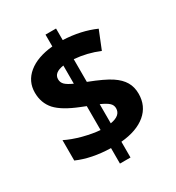

<svg xmlns="http://www.w3.org/2000/svg" viewBox="-177 -790 867 948"><g transform="rotate(-30 257.0 -315.5)"><path d="M227.5 -506.8Q170.9 -498.5 170.9 -460.9Q170.9 -442.4 183.8 -429.7Q196.8 -417 227.5 -403.3ZM287.6 -142.6Q347.7 -152.3 347.7 -194.3Q347.7 -212.4 333.7 -225.1Q319.8 -237.8 287.6 -252ZM409.7 -321.3Q445.8 -297.4 462.9 -268.3Q480 -239.3 480 -200.7Q480 -130.9 429.4 -88.4Q378.9 -45.9 287.6 -37.6V52.2H227.5V-36.1Q119.6 -38.6 39.6 -73.7V-189.9Q77.1 -170.9 131.3 -156.2Q186.5 -142.1 227.5 -139.2V-275.4L198.2 -287.1Q110.8 -321.8 74.7 -361.3Q38.6 -401.9 38.6 -460.9Q38.6 -524.9 88.4 -565.9Q138.2 -606.9 227.5 -615.7V-683.1H287.6V-617.2Q389.2 -612.8 469.7 -577.1L428.2 -474.1Q360.8 -502.4 287.6 -508.3V-378.9Q372.6 -346.2 409.7 -321.3Z"/></g></svg>

Font: Khula Bold
Style: Regular
Weight: 700
Designer: Erin McLaughlin, Steve Matteson
Version: Version 1.000;PS 1.0;hotconv 1.0.72;makeotf.lib2.5.5900